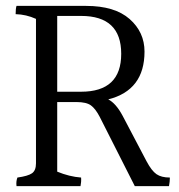

<svg xmlns="http://www.w3.org/2000/svg" viewBox="-20 -680 606 651"><path d="M174 -369H255Q391 -369 391 -497.5Q391 -626 255 -626H174ZM556 -78Q556 -64 553 -49H437L318 -284Q304 -311 288.5 -322.5Q273 -334 239 -334H174V-98Q215 -81 255 -78Q256 -63 253 -49H36Q34 -65 39 -78Q75 -83 88.5 -92.5Q102 -102 102 -126V-616Q69 -631 33 -632Q33 -651 36 -660H272Q369 -660 419.5 -615.5Q470 -571 470 -505Q470 -374 347 -343Q373 -330 396 -287L477 -133Q494 -101 510.5 -89.5Q527 -78 556 -78Z"/></svg>

Font: Halant
Style: Regular
Weight: 400
Designer: Hitesh Malaviya (Devanagari), Satya Rajpurohit (Latin)
Foundry: Indian Type Foundry
Version: Version 1.100;PS 1.0;hotconv 1.0.78;makeotf.lib2.5.61930; tt